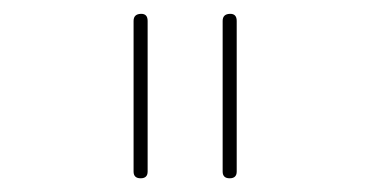

<svg xmlns="http://www.w3.org/2000/svg" viewBox="-20 -800 540 280"><path d="M304.7 -549.8V-769.5Q304.7 -779.3 314.9 -779.8Q325.2 -780.3 325.2 -769.5V-549.8Q325.2 -540 314.9 -540Q304.7 -540 304.7 -549.8ZM174.8 -549.8V-769.5Q174.8 -779.3 185.1 -779.8Q195.3 -780.3 195.3 -769.5V-549.8Q195.3 -540 185.1 -540Q174.8 -540 174.8 -549.8Z"/></svg>

Font: Rounded Mgen+ 1m thin
Style: Regular
Weight: 100
Designer: [Source Han Sans]
Ryoko NISHIZUKA  (kana & ideographs); Paul D. Hunt (Latin, Greek & Cyrillic); Wenlong ZHANG  (bopomofo
Version: Version 1.059.20150602